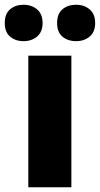

<svg xmlns="http://www.w3.org/2000/svg" viewBox="-58 -787 420 807"><path d="M242 0H61V-553H242ZM-38 -690Q-38 -729 -15.5 -748Q7 -767 41 -767Q75 -767 98 -747.5Q121 -728 121 -690Q121 -653 98 -633.5Q75 -614 41 -614Q7 -614 -15.5 -633Q-38 -652 -38 -690ZM182 -690Q182 -729 204.5 -748Q227 -767 262 -767Q296 -767 319 -747.5Q342 -728 342 -690Q342 -653 319 -633.5Q296 -614 262 -614Q227 -614 204.5 -633Q182 -652 182 -690Z"/></svg>

Font: Noto Sans Bengali SemiCondensed Black
Style: Regular
Weight: 900
Width: 4
Designer: Joana Ranito - Universal Thirst; Jelle Bosma - Monotype Design Team
Foundry: Universal Thirst ehf.
Version: Version 3.000; ttfautohint (v1.8.4.7-5d5b)